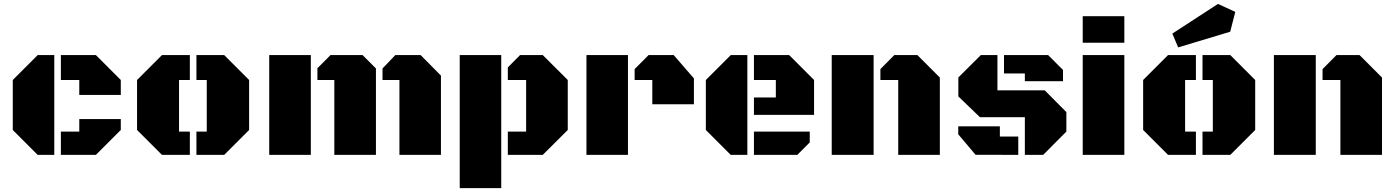

<svg xmlns="http://www.w3.org/2000/svg" viewBox="-20 -805 7253 998"><path d="M262.2 0H175.8L46.4 -129.4V-389.2L175.8 -518.6H262.2ZM296.4 -389.2V-518.6H478.5L607.9 -389.2V-311.5H392.1V-389.2ZM296.4 0V-121.1H392.1V-186H607.9V-129.4L478.5 0Z M1274.9 -129.4 1145.5 0H1001V-121.1H1054.7V-389.2H1001V-518.6H1145.5L1274.9 -389.2ZM910.6 -121.1H966.8V0H821.8L692.4 -129.4V-389.2L821.8 -518.6H966.8V-389.2H910.6Z M1379.4 0V-518.6H1595.7V0ZM1717.8 -389.2H1629.9V-450.2L1697.8 -518.6H1864.7L1934.1 -449.2V0H1717.8ZM2056.2 -389.2H1968.3V-449.2L2034.7 -518.6H2166.5L2272 -412.1V0H2056.2Z M2369.6 172.9V-518.6H2585.4V172.9ZM2714.8 -389.2H2619.6V-454.6L2683.1 -518.6H2801.3L2931.2 -389.2V-129.4L2801.3 0H2619.6V-121.1H2714.8Z M3370.6 -389.2H3278.8V-445.8L3351.1 -518.6H3481.9L3586.9 -397.5V-263.2H3370.6ZM3028.3 0V-518.6H3244.1V0Z M3864.7 0H3778.3L3648.9 -129.4V-389.2L3778.3 -518.6H3864.7ZM3898.9 -208V-298.3H4012.7V-389.2H3898.9V-518.6H4082L4211.4 -389.2V-208ZM3898.9 0V-121.1H4189V-64.9L4124.5 0Z M4303.2 0V-518.6H4521V0ZM4648.9 -389.2H4556.2V-445.8L4628.4 -518.6H4748.5L4865.2 -401.9V0H4648.9Z M5078.1 -518.6H5164.6V-335.4H5410.6L5522.9 -222.2V-121.1L5402.3 0H5307.1V-195.8H5073.7L4961.4 -303.7V-402.3ZM5177.2 -95.2H5272.9V0L5050.8 -0.5L4960.9 -106.9V-148.4H5177.2ZM5307.1 -423.3H5198.7V-518.6H5428.2L5505.4 -441.4V-382.8H5307.1Z M5607.9 -518.6H5824.2V0H5607.9ZM5607.9 -720.7H5824.2V-583H5607.9Z M6504.4 -129.4 6375 0H6230.5V-121.1H6284.2V-389.2H6230.5V-518.6H6375L6504.4 -389.2ZM6140.1 -121.1H6196.3V0H6051.3L5921.9 -129.4V-389.2L6051.3 -518.6H6196.3V-389.2H6140.1ZM6311 -784.7 6400.9 -743.2 6374.5 -640.1 6104 -558.6 6073.7 -630.4Z M6601.6 0V-518.6H6819.3V0ZM6947.3 -389.2H6854.5V-445.8L6926.8 -518.6H7046.9L7163.6 -401.9V0H6947.3Z"/></svg>

Font: Black Ops One
Style: Regular
Weight: 400
Designer: James Grieshaber
Foundry: James Grieshaber
Version: Version 1.002